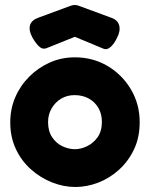

<svg xmlns="http://www.w3.org/2000/svg" viewBox="-20 -730 599 767"><path d="M281 17Q234 17 187.5 -1.5Q141 -20 103 -54Q65 -88 43 -135.5Q21 -183 21 -241Q21 -295 41 -341.5Q61 -388 97 -424Q133 -460 179.5 -480.5Q226 -501 279 -501Q351 -501 409.5 -466.5Q468 -432 503 -373Q538 -314 538 -242Q538 -181 515.5 -133.5Q493 -86 455.5 -52Q418 -18 372.5 -0.5Q327 17 281 17ZM279 -134Q303 -134 328 -146Q353 -158 370 -182Q387 -206 387 -243Q387 -275 373 -299Q359 -323 334.5 -336.5Q310 -350 278 -350Q248 -350 224.5 -336Q201 -322 186.5 -297.5Q172 -273 172 -242Q172 -206 188.5 -181.5Q205 -157 230 -145.5Q255 -134 279 -134ZM279 -710Q286 -710 291.5 -708Q297 -706 300 -705L422 -660Q450 -651 456 -629Q462 -607 448 -580Q437 -556 422 -542.5Q407 -529 392 -536L279 -583L167 -538Q150 -531 135.5 -545Q121 -559 109 -581Q94 -609 100 -629.5Q106 -650 135 -660L257 -705Q259 -706 265.5 -708Q272 -710 279 -710Z"/></svg>

Font: Fredoka SemiBold
Style: Regular
Weight: 600
Designer: Ben Nathan
Foundry: Milena B. Brandão, Ben Nathan
Version: Version 2.001